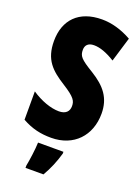

<svg xmlns="http://www.w3.org/2000/svg" viewBox="-174 -799 801 1095"><g transform="rotate(20 227.0 -251.5)"><path d="M429 -217C429 -312 383 -369 297 -422C216 -471 204 -486 204 -524C204 -550 219 -570 256 -570C292 -570 334 -555 384 -524L429 -673C368 -707 308 -724 249 -724C108 -724 32 -642 32 -515C32 -401 85 -353 169 -300C247 -251 256 -231 256 -200C256 -169 237 -147 195 -147C146 -147 84 -169 28 -207V-35C89 -1 143 10 205 10C342 10 429 -84 429 -217ZM299 72V61H145C144 101 134 173 127 207V221H236C263 175 284 125 299 72Z"/></g></svg>

Font: Noto Sans Oriya ExtCond Blk
Style: Regular
Weight: 900
Width: 2
Designer: Amélie Bonet and Sol Matas
Foundry: Google LLC
Version: Version 2.006